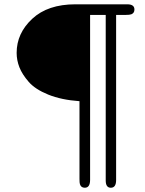

<svg xmlns="http://www.w3.org/2000/svg" viewBox="-20 -715 682 901"><path d="M58.1 -466.8Q58.1 -558.6 131.1 -626.7Q204.1 -694.8 334 -694.8H577.1Q611.3 -694.8 610.8 -669.9Q610.8 -653.8 596.2 -647.9Q588.4 -645 569.8 -645H524.9V129.9Q524.9 166 500 166Q476.1 166 476.1 131.8V-645H402.8V128.9Q402.8 166 377.9 166Q359.9 166 355 148.9Q353 144 353 124V-240.2Q268.1 -246.1 206.5 -271Q145 -295.9 114.5 -331.1Q84 -366.2 71 -399.4Q58.1 -432.6 58.1 -466.8Z"/></svg>

Font: CMU Bright
Style: SemiBold
Weight: 600
Version: Version 0.7.0